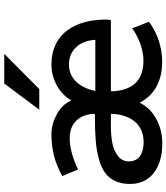

<svg xmlns="http://www.w3.org/2000/svg" viewBox="40 -818 789 910"><g transform="rotate(-90 435.0 -362.5)"><path d="M459.5 -305.7C466.8 -342.3 481 -372.6 502.4 -395.5C523.9 -418.9 551.8 -430.7 586.4 -430.7C618.2 -430.7 645 -419.4 666 -397.5C687.5 -375.5 699.2 -344.7 701.7 -305.7ZM216.3 -76.7C163.6 -76.7 125.5 -99.1 125.5 -146.5C125.5 -167.5 133.8 -184.6 150.4 -197.8C167 -210.9 187 -220.2 210.4 -224.6C234.4 -229.5 261.7 -231.9 292.5 -231.9H351.1C349.6 -156.7 314.5 -76.7 216.3 -76.7ZM597.7 11.2C640.6 11.2 686.5 0.5 713.9 -10.7C727.5 -16.1 740.7 -22.5 753.4 -29.8C778.8 -43.9 783.2 -48.3 787.1 -51.8L756.3 -131.3L749 -126C738.8 -118.2 717.8 -106.9 693.8 -96.7C669.9 -86.4 634.3 -77.6 602.5 -77.6C512.2 -77.6 464.4 -125.5 458 -220.7V-231.9H795.4L797.9 -254.4C797.9 -400.9 731.4 -513.7 585 -513.7C550.3 -513.7 517.6 -505.4 486.8 -488.8C456.1 -472.2 432.1 -449.2 414.6 -419.9C400.9 -449.7 378.4 -472.7 347.7 -488.8C316.9 -505.4 286.6 -513.7 255.9 -513.7C204.6 -513.7 154.3 -504.9 119.1 -491.2C84.5 -478 69.8 -470.2 56.2 -461.9L87.4 -387.7C143.6 -414.1 192.4 -427.2 234.9 -427.2C271.5 -427.2 300.3 -416 320.3 -394C340.3 -372.1 350.6 -343.3 350.6 -307.6H332.5C290 -307.6 253.4 -306.2 222.7 -303.7C191.9 -301.3 163.1 -295.9 136.2 -288.6C109.4 -281.2 87.9 -271.5 71.3 -259.3C38.1 -235.4 18.6 -195.8 18.6 -141.6C18.6 -93.3 36.1 -55.7 70.8 -28.8C105.5 -2 151.9 11.7 210 11.7C252 11.7 290.5 2.4 325.2 -16.1C360.4 -34.7 386.7 -61 403.8 -95.7C439.5 -24.9 507.8 11.2 597.7 11.2ZM468.3 -571.3 635.3 -737.3H494.6L370.6 -571.3Z"/></g></svg>

Font: Ride SemiBold
Style: Regular
Weight: 600
Version: Version 3.000